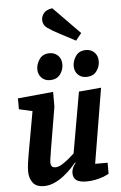

<svg xmlns="http://www.w3.org/2000/svg" viewBox="-64 -1019 674 1073"><g transform="rotate(-5 273.5 -482.0)"><path d="M111 -412 36 -429V-490L235 -509V-426L195 -189Q194 -180 191.5 -165.5Q189 -151 187 -137Q185 -123 185 -117Q185 -104 191 -96Q197 -88 212 -88Q228 -88 248 -100Q268 -112 287 -128Q306 -144 319 -156L379 -498L504 -509L434 -88H504V-26Q490 -18 471 -11Q452 -4 428 1Q404 6 378 6Q339 6 321 -7Q303 -20 303 -49Q303 -58 307.5 -72Q312 -86 326 -103L323 -105Q313 -93 295 -74Q277 -55 252.5 -35.5Q228 -16 199 -2.5Q170 11 139 11Q95 11 76 -15Q57 -41 57 -78Q57 -98 61 -127.5Q65 -157 68 -172ZM427 -576Q398 -576 380 -595Q362 -614 362 -642Q362 -672 381 -699Q400 -726 438 -726Q466 -726 485 -707.5Q504 -689 504 -657Q504 -627 485 -601.5Q466 -576 427 -576ZM223 -576Q194 -576 176 -595Q158 -614 158 -642Q158 -672 177 -699Q196 -726 234 -726Q262 -726 281 -707.5Q300 -689 300 -657Q300 -627 281 -601.5Q262 -576 223 -576ZM295 -832Q257 -852 233 -869Q209 -886 209 -914Q209 -935 223 -952.5Q237 -970 271 -975L420 -823L388 -783Z"/></g></svg>

Font: Faustina VF Beta
Style: Italic
Weight: 400
Italic angle: -8°
Designer: Alfonso Garcia
Foundry: Omnibus-Type
Version: Version 1.006